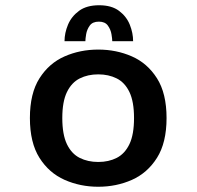

<svg xmlns="http://www.w3.org/2000/svg" viewBox="-20 -701 750 732"><path d="M354.5 11Q286 11 226.5 -15.2Q167 -41.5 130.5 -99.2Q94 -157 94 -251Q94 -345 130.5 -402.5Q167 -460 226.2 -486Q285.5 -512 354.5 -512Q423.5 -512 482.8 -486Q542 -460 578.5 -402.5Q615 -345 615 -251Q615 -157 578.5 -99.2Q542 -41.5 482.8 -15.2Q423.5 11 354.5 11ZM354.5 -83.5Q394.5 -83.5 425.2 -99.2Q456 -115 473.5 -151.5Q491 -188 491 -251Q491 -313.5 473.5 -350Q456 -386.5 425 -402Q394 -417.5 354.5 -417.5Q315 -417.5 284 -402Q253 -386.5 235.2 -350Q217.5 -313.5 217.5 -251Q217.5 -188 235.2 -151.2Q253 -114.5 284 -99Q315 -83.5 354.5 -83.5ZM226 -544Q226 -575 239.2 -606.8Q252.5 -638.5 281.5 -659.8Q310.5 -681 358 -681Q405.5 -681 434 -659.5Q462.5 -638 475 -606.5Q487.5 -575 487.5 -544H408Q408 -552.5 405 -570.5Q402 -588.5 391.2 -603.5Q380.5 -618.5 357 -618.5Q333 -618.5 322.2 -603.5Q311.5 -588.5 308.5 -570.8Q305.5 -553 305.5 -544Z"/></svg>

Font: League Mono Medium
Style: Regular
Weight: 500
Width: 6
Designer: Tyler Finck
Foundry: The League of Moveable Type / Tyler Finck
Version: Version 2.300;RELEASE